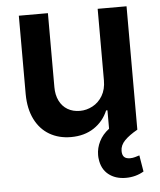

<svg xmlns="http://www.w3.org/2000/svg" viewBox="-52 -576 687 822"><g transform="rotate(-5 291.0 -164.5)"><path d="M398.4 -530.3H522.5V0Q486.8 20 467 40.3Q447.3 60.5 447.3 85Q447.3 102.1 455.3 110.6Q463.4 119.1 481.4 119.1Q492.2 119.1 502.9 116Q513.7 112.8 521.5 110.4L533.2 180.7Q498.5 201.2 456.1 201.2Q410.6 201.2 381.1 177.2Q351.6 153.3 346.7 109.4Q345.7 104.5 345.7 93.8Q345.7 63.5 359.9 35.2Q374 6.8 402.3 -14.6V-93.8H396.5Q377.4 -47.9 336.2 -20.5Q294.9 6.8 237.3 6.8Q185.1 6.8 145 -16.6Q105 -40 82.5 -85Q60.1 -129.9 59.6 -192.4V-530.3H184.6V-211.9Q184.6 -178.7 197 -153.6Q209.5 -128.4 232.2 -115Q254.9 -101.6 285.2 -101.6Q313.5 -101.6 339.6 -115.5Q365.7 -129.4 382.1 -156.7Q398.4 -184.1 398.4 -222.7Z"/></g></svg>

Font: Pretendard SemiBold
Style: Regular
Weight: 600
Designer: Base glyphs from Inter by Rasmus Andersson; Hangeul glyphs from Noto Sans CJK(Source Han Sans) by Jang Soo-young and Kan
Foundry: Kil Hyung-jin
Version: Version 1.309